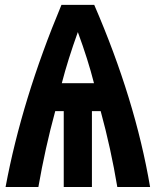

<svg xmlns="http://www.w3.org/2000/svg" viewBox="-20 -752 626 772"><path d="M357.9 -417.5Q334 -511.7 293 -623Q252.9 -511.7 228.5 -417.5ZM2.4 0Q67.9 -351.6 227.1 -732.4H358.9Q523.9 -351.6 583.5 0H451.7Q425.8 -155.3 384.8 -305.2H349.6V0H236.3V-305.2H202.1Q161.6 -156.7 134.3 0Z"/></svg>

Font: Consola Mono
Style: Bold
Weight: 700
Monospace: yes
Designer: Wojciech Kalinowski "wmk69" (wmk69@o2.pl)
Foundry: Wojciech Kalinowski "wmk69" (wmk69@o2.pl)
Version: Version 2.1.0